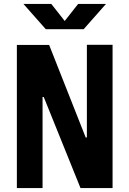

<svg xmlns="http://www.w3.org/2000/svg" viewBox="-20 -959 660 979"><path d="M66 0H197V-464.5H203L390.5 0H554V-730.5H423V-258H417L230.5 -730H66ZM99.5 -939H241.5L310 -852L378.5 -939H520.5L406.5 -810H213.5Z"/></svg>

Font: Monaspace Argon ExtraBold
Style: Bold
Weight: 800
Designer: Riley Cran & the Lettermatic Team
Foundry: Lettermatic
Version: Version 1.000 (Monaspace Argon)